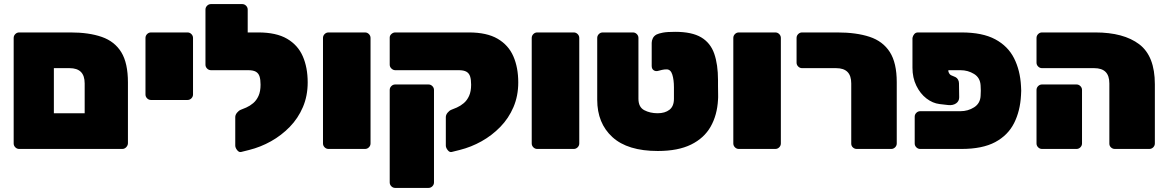

<svg xmlns="http://www.w3.org/2000/svg" viewBox="-20 -730 5721 941"><path d="M74 0Q63 0 55 -8Q47 -16 47 -27V-544Q47 -555 55 -563Q63 -571 74 -571H326Q416 -571 479 -549Q542 -527 574.5 -474Q607 -421 607 -326V-28Q607 -18 599 -9Q591 0 579 0ZM244 -175H395V-321Q395 -359 376.5 -377.5Q358 -396 321 -396H244Z M720 -240Q709 -240 701 -248Q693 -256 693 -267V-544Q693 -555 701 -563Q709 -571 720 -571H899Q910 -571 918 -563Q926 -555 926 -544V-267Q926 -256 918 -248Q910 -240 899 -240Z M1161 15Q1151 17 1142 5.5Q1133 -6 1133 -17V-156Q1133 -167 1141.5 -177.5Q1150 -188 1160 -192L1187 -203Q1205 -211 1221 -224.5Q1237 -238 1247 -260Q1257 -282 1257 -315Q1257 -340 1252 -355.5Q1247 -371 1234 -378.5Q1221 -386 1196 -386H1179Q1169 -386 1160.5 -394Q1152 -402 1152 -413V-546Q1152 -556 1160.5 -563.5Q1169 -571 1179 -571H1246Q1334 -571 1387 -540Q1440 -509 1464 -454Q1488 -399 1488 -326Q1488 -260 1464.5 -205Q1441 -150 1400 -108Q1359 -66 1308 -37.5Q1257 -9 1201 5ZM1225 -386H1014Q1003 -386 995 -394Q987 -402 987 -413V-683Q987 -694 995 -702Q1003 -710 1014 -710H1167Q1178 -710 1186 -702Q1194 -694 1194 -683V-571H1225Z M1590 0Q1579 0 1571 -8Q1563 -16 1563 -27V-544Q1563 -555 1571 -563Q1579 -571 1590 -571H1769Q1780 -571 1788 -563Q1796 -555 1796 -544V-27Q1796 -16 1788 -8Q1780 0 1769 0Z M1917 191Q1906 191 1898 183Q1890 175 1890 164V-289Q1890 -300 1898 -308Q1906 -316 1917 -316H2080Q2091 -316 2099 -308Q2107 -300 2107 -289V164Q2107 175 2099 183Q2091 191 2080 191ZM2193 15Q2183 17 2174 5.5Q2165 -6 2165 -17V-156Q2165 -167 2173.5 -177.5Q2182 -188 2192 -192L2219 -203Q2237 -211 2253 -224.5Q2269 -238 2279 -260Q2289 -282 2289 -315Q2289 -340 2284 -355.5Q2279 -371 2266 -378.5Q2253 -386 2228 -386H1917Q1907 -386 1898.5 -394Q1890 -402 1890 -413V-546Q1890 -556 1898.5 -563.5Q1907 -571 1917 -571H2278Q2366 -571 2419 -540Q2472 -509 2496 -454Q2520 -399 2520 -326Q2520 -260 2496.5 -205Q2473 -150 2432 -108Q2391 -66 2340 -37.5Q2289 -9 2233 5Z M2613 0Q2602 0 2594 -8Q2586 -16 2586 -27V-544Q2586 -555 2594 -563Q2602 -571 2613 -571H2792Q2803 -571 2811 -563Q2819 -555 2819 -544V-27Q2819 -16 2811 -8Q2803 0 2792 0Z M3204 10Q3056 10 2981.5 -58Q2907 -126 2907 -241V-544Q2907 -555 2915 -563Q2923 -571 2934 -571H3082Q3093 -571 3101 -563Q3109 -555 3109 -544V-246Q3109 -205 3137.5 -190Q3166 -175 3203 -175Q3239 -175 3261 -192Q3283 -209 3283 -246Q3283 -257 3283 -265.5Q3283 -274 3283 -283Q3283 -292 3283 -302Q3283 -339 3275 -364.5Q3267 -390 3247 -390Q3236 -390 3224.5 -387.5Q3213 -385 3207 -383Q3194 -379 3184 -385.5Q3174 -392 3174 -407V-520Q3174 -531 3179.5 -542.5Q3185 -554 3198 -561Q3208 -566 3228.5 -570Q3249 -574 3289 -574Q3371 -574 3416.5 -547Q3462 -520 3480.5 -467Q3499 -414 3499 -337Q3499 -327 3499 -308Q3499 -289 3499.5 -270Q3500 -251 3499 -241Q3495 -166 3463 -109.5Q3431 -53 3367 -21.5Q3303 10 3204 10Z M3601 0Q3590 0 3582 -8Q3574 -16 3574 -27V-544Q3574 -555 3582 -563Q3590 -571 3601 -571H3780Q3791 -571 3799 -563Q3807 -555 3807 -544V-27Q3807 -16 3799 -8Q3791 0 3780 0Z M4179 0Q4168 0 4160 -7.5Q4152 -15 4152 -26V-321Q4152 -359 4133.5 -377.5Q4115 -396 4078 -396H3911Q3900 -396 3892 -404Q3884 -412 3884 -423V-544Q3884 -555 3892 -563Q3900 -571 3911 -571H4084Q4177 -571 4242 -549.5Q4307 -528 4341 -475Q4375 -422 4375 -327V-27Q4375 -16 4367 -8Q4359 0 4348 0Z M4628 -386V-380Q4630 -373 4633.5 -368Q4637 -363 4642 -361L4663 -352Q4671 -348 4675.5 -339.5Q4680 -331 4680 -322L4681 -253Q4681 -234 4666 -223.5Q4651 -213 4628 -215L4585 -220Q4551 -224 4520.5 -247.5Q4490 -271 4471 -310Q4452 -349 4452 -398V-544Q4454 -555 4461 -563Q4468 -571 4479 -571H4692Q4795 -571 4857.5 -537.5Q4920 -504 4950 -444.5Q4980 -385 4984 -308Q4985 -293 4985 -285.5Q4985 -278 4984 -263Q4980 -186 4950 -126.5Q4920 -67 4857.5 -33.5Q4795 0 4692 0H4490Q4479 0 4471 -8Q4463 -16 4463 -27V-158Q4463 -169 4471 -177Q4479 -185 4490 -185H4687Q4724 -185 4754 -204Q4784 -223 4786 -260Q4787 -275 4787 -285.5Q4787 -296 4786 -311Q4784 -349 4754 -367.5Q4724 -386 4687 -386Z M5444 0Q5433 0 5425 -7.5Q5417 -15 5417 -26V-321Q5417 -359 5398.5 -377.5Q5380 -396 5343 -396H5087Q5076 -396 5068 -404Q5060 -412 5060 -423V-544Q5060 -555 5068 -563Q5076 -571 5087 -571H5348Q5487 -571 5563.5 -513Q5640 -455 5640 -317V-27Q5640 -16 5632 -8Q5624 0 5613 0ZM5087 0Q5076 0 5068 -8Q5060 -16 5060 -27V-289Q5060 -300 5068 -308Q5076 -316 5087 -316H5256Q5267 -316 5275 -308Q5283 -300 5283 -289V-27Q5283 -16 5275 -8Q5267 0 5256 0Z"/></svg>

Font: Rubik Black
Style: Regular
Weight: 900
Designer: Hubert and Fischer
Foundry: Hubert and Fischer
Version: Version 2.300;gftools[0.9.30]